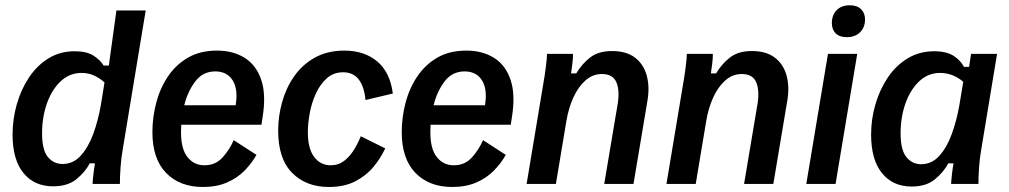

<svg xmlns="http://www.w3.org/2000/svg" viewBox="-20 -707 3878 738"><path d="M184.2 9.2Q111.7 9.2 70 -42.1Q28.3 -93.3 28.3 -190Q28.3 -249.2 44.6 -306.2Q60.8 -363.3 91.7 -409.6Q122.5 -455.8 166.7 -482.9Q210.8 -510 266.7 -510Q314.2 -510 340.4 -492.5Q366.7 -475 378.3 -455H398.3L427.5 -666.7H540L451.7 -132.5Q445.8 -100 443.3 -63.3Q440.8 -26.7 440.8 0H335.8Q336.7 -16.7 339.2 -38.3Q341.7 -60 345 -79.2H325Q307.5 -45.8 273.8 -18.3Q240 9.2 184.2 9.2ZM220.8 -76.7Q261.7 -76.7 290.8 -109.2Q320 -141.7 338.8 -193.3Q357.5 -245 367.5 -302.5L381.7 -390Q365 -405.8 342.5 -416.2Q320 -426.7 293.3 -426.7Q247.5 -426.7 213.3 -394.6Q179.2 -362.5 160.4 -309.6Q141.7 -256.7 141.7 -194.2Q141.7 -130.8 163.8 -103.8Q185.8 -76.7 220.8 -76.7Z M760 11.7Q670.8 11.7 618.3 -42.5Q565.8 -96.7 565.8 -199.2Q565.8 -255.8 580.4 -311.7Q595 -367.5 625.4 -412.9Q655.8 -458.3 702.5 -485.4Q749.2 -512.5 814.2 -512.5Q876.7 -512.5 921.2 -484.2Q965.8 -455.8 984.6 -398.8Q1003.3 -341.7 989.2 -255.8L985 -227.5H676.7Q675.8 -212.5 675.8 -198.3Q675.8 -134.2 700.8 -102.9Q725.8 -71.7 765.8 -71.7Q808.3 -71.7 835.4 -101.7Q862.5 -131.7 878.3 -168.3L965.8 -111.7Q947.5 -79.2 919.6 -50.8Q891.7 -22.5 852.1 -5.4Q812.5 11.7 760 11.7ZM807.5 -432.5Q759.2 -432.5 730 -393.3Q700.8 -354.2 688.3 -302.5H885.8Q895.8 -364.2 874.2 -398.3Q852.5 -432.5 807.5 -432.5Z M1244.2 11.7Q1156.7 11.7 1102.9 -42.5Q1049.2 -96.7 1049.2 -205Q1049.2 -259.2 1064.2 -313.8Q1079.2 -368.3 1110.4 -413.3Q1141.7 -458.3 1190 -485.4Q1238.3 -512.5 1304.2 -512.5Q1380 -512.5 1429.6 -471.2Q1479.2 -430 1490 -347.5L1385 -322.5Q1374.2 -429.2 1299.2 -429.2Q1261.7 -429.2 1235.8 -405.8Q1210 -382.5 1193.8 -346.7Q1177.5 -310.8 1170.4 -271.2Q1163.3 -231.7 1163.3 -199.2Q1163.3 -135.8 1187.5 -103.8Q1211.7 -71.7 1250.8 -71.7Q1280.8 -71.7 1302.9 -88.8Q1325 -105.8 1340.8 -131.7Q1356.7 -157.5 1366.7 -183.3L1460.8 -136.7Q1443.3 -99.2 1415.4 -65.4Q1387.5 -31.7 1345.4 -10Q1303.3 11.7 1244.2 11.7Z M1718.3 11.7Q1629.2 11.7 1576.7 -42.5Q1524.2 -96.7 1524.2 -199.2Q1524.2 -255.8 1538.8 -311.7Q1553.3 -367.5 1583.8 -412.9Q1614.2 -458.3 1660.8 -485.4Q1707.5 -512.5 1772.5 -512.5Q1835 -512.5 1879.6 -484.2Q1924.2 -455.8 1942.9 -398.8Q1961.7 -341.7 1947.5 -255.8L1943.3 -227.5H1635Q1634.2 -212.5 1634.2 -198.3Q1634.2 -134.2 1659.2 -102.9Q1684.2 -71.7 1724.2 -71.7Q1766.7 -71.7 1793.8 -101.7Q1820.8 -131.7 1836.7 -168.3L1924.2 -111.7Q1905.8 -79.2 1877.9 -50.8Q1850 -22.5 1810.4 -5.4Q1770.8 11.7 1718.3 11.7ZM1765.8 -432.5Q1717.5 -432.5 1688.3 -393.3Q1659.2 -354.2 1646.7 -302.5H1844.2Q1854.2 -364.2 1832.5 -398.3Q1810.8 -432.5 1765.8 -432.5Z M2004.2 0 2067.5 -380Q2074.2 -417.5 2078.3 -451.2Q2082.5 -485 2082.5 -500H2182.5Q2182.5 -483.3 2180.4 -464.6Q2178.3 -445.8 2175 -425H2195Q2217.5 -462.5 2249.2 -486.7Q2280.8 -510.8 2332.5 -510.8Q2387.5 -510.8 2420.4 -485.8Q2453.3 -460.8 2465.4 -418.3Q2477.5 -375.8 2469.2 -323.3L2415 0H2302.5L2354.2 -307.5Q2362.5 -359.2 2349.2 -390.8Q2335.8 -422.5 2293.3 -422.5Q2258.3 -422.5 2230.4 -397.9Q2202.5 -373.3 2183.8 -332.1Q2165 -290.8 2156.7 -240L2116.7 0Z M2541.7 0 2605 -380Q2611.7 -417.5 2615.8 -451.2Q2620 -485 2620 -500H2720Q2720 -483.3 2717.9 -464.6Q2715.8 -445.8 2712.5 -425H2732.5Q2755 -462.5 2786.7 -486.7Q2818.3 -510.8 2870 -510.8Q2925 -510.8 2957.9 -485.8Q2990.8 -460.8 3002.9 -418.3Q3015 -375.8 3006.7 -323.3L2952.5 0H2840L2891.7 -307.5Q2900 -359.2 2886.7 -390.8Q2873.3 -422.5 2830.8 -422.5Q2795.8 -422.5 2767.9 -397.9Q2740 -373.3 2721.3 -332.1Q2702.5 -290.8 2694.2 -240L2654.2 0Z M3079.2 0 3162.5 -500H3275L3191.7 0ZM3235 -564.2Q3206.7 -564.2 3192.1 -578.8Q3177.5 -593.3 3177.5 -618.3Q3177.5 -649.2 3195.8 -667.9Q3214.2 -686.7 3246.7 -686.7Q3274.2 -686.7 3289.6 -671.7Q3305 -656.7 3305 -632.5Q3305 -601.7 3285.8 -582.9Q3266.7 -564.2 3235 -564.2Z M3484.2 10Q3411.7 10 3370 -41.7Q3328.3 -93.3 3328.3 -190Q3328.3 -249.2 3345 -306.2Q3361.7 -363.3 3392.9 -409.6Q3424.2 -455.8 3469.2 -482.9Q3514.2 -510 3570.8 -510Q3618.3 -510 3645.8 -492.1Q3673.3 -474.2 3685 -450H3705L3712.5 -500H3812.5L3751.7 -132.5Q3745.8 -100 3743.3 -63.3Q3740.8 -26.7 3740.8 0H3635.8Q3636.7 -16.7 3639.2 -38.3Q3641.7 -60 3645 -79.2H3625Q3607.5 -45.8 3573.8 -17.9Q3540 10 3484.2 10ZM3520.8 -75.8Q3561.7 -75.8 3590.8 -108.3Q3620 -140.8 3638.8 -192.9Q3657.5 -245 3667.5 -302.5L3682.5 -392.5Q3665.8 -407.5 3642.9 -417.1Q3620 -426.7 3593.3 -426.7Q3547.5 -426.7 3513.3 -394.6Q3479.2 -362.5 3460.4 -309.6Q3441.7 -256.7 3441.7 -194.2Q3441.7 -130.8 3463.8 -103.3Q3485.8 -75.8 3520.8 -75.8Z"/></svg>

Font: Familjen Grotesk GF Medium
Style: Italic
Weight: 500
Designer: Anders Wikstroem, Jonas Baeckman, Matilda Gysing, Kristian Moeller
Foundry: Familjen STHML AB
Version: Version 2.000; Beta; Release 4; Build 6